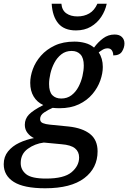

<svg xmlns="http://www.w3.org/2000/svg" viewBox="-61 -769 687 1029"><path d="M181 240Q67 240 13 206Q-41 172 -41 111Q-41 71 -18 42.5Q5 14 42 -3.5Q79 -21 121 -29Q101 -38 86.5 -56.5Q72 -75 72 -100Q72 -132 94 -155Q116 -178 171 -206Q138 -221 119.5 -251.5Q101 -282 101 -325Q101 -360 115 -398.5Q129 -437 158.5 -470.5Q188 -504 232.5 -525Q277 -546 338 -546Q368 -546 395.5 -538.5Q423 -531 443 -514Q464 -543 491.5 -563.5Q519 -584 553 -584Q579 -584 592.5 -570.5Q606 -557 606 -536Q606 -514 593 -493Q580 -472 546 -472Q546 -488 538.5 -499Q531 -510 516 -510Q502 -510 490 -503Q478 -496 468 -488Q490 -456 490 -410Q490 -376 476.5 -337.5Q463 -299 434.5 -265Q406 -231 362 -210Q318 -189 258 -189Q250 -189 239.5 -189.5Q229 -190 221 -191Q198 -181 176 -166.5Q154 -152 154 -131Q154 -115 169 -109Q184 -103 206 -101L307 -91Q381 -83 421.5 -51Q462 -19 462 42Q462 132 390.5 186Q319 240 181 240ZM267 -241Q299 -241 322 -258.5Q345 -276 359.5 -303.5Q374 -331 381 -361.5Q388 -392 388 -418Q388 -458 370.5 -477Q353 -496 323 -496Q291 -496 268 -478Q245 -460 230.5 -432.5Q216 -405 209 -374.5Q202 -344 202 -319Q202 -277 219.5 -259Q237 -241 267 -241ZM186 188Q282 188 322.5 154Q363 120 363 75Q363 44 341 26Q319 8 269 4L174 -5Q126 1 88 28.5Q50 56 50 105Q50 141 79 164.5Q108 188 186 188ZM346 -606Q283 -606 251.5 -643.5Q220 -681 216 -749H268Q271 -714 294.5 -697.5Q318 -681 354 -681Q390 -681 417.5 -697Q445 -713 461 -749H511Q503 -711 481.5 -678.5Q460 -646 426 -626Q392 -606 346 -606Z"/></svg>

Font: Noto Serif Medium
Style: Italic
Weight: 500
Italic angle: -12°
Designer: Monotype Design Team
Foundry: Monotype Imaging Inc.
Version: Version 2.014; ttfautohint (v1.8.4.7-5d5b)